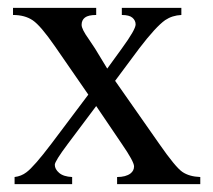

<svg xmlns="http://www.w3.org/2000/svg" viewBox="-20 -467 540 487"><path d="M13 -447H224V-429Q204 -429 195.5 -422.5Q187 -416 187 -404Q187 -393 205 -368Q210 -360 221 -344L252 -293L289 -344Q324 -392 324 -405Q324 -415 316 -422Q308 -429 289 -429V-447H440V-429Q417 -428 399 -416Q375 -399 333 -344L272 -262L384 -102Q425 -43 442.5 -31Q460 -19 488 -18V0H277V-18Q299 -18 311 -27Q320 -34 320 -45Q320 -57 289 -102L224 -198L152 -102Q119 -58 119 -49Q119 -38 130 -28.5Q141 -19 163 -18V0H17V-18Q34 -20 47 -30Q66 -44 110 -102L204 -227L119 -350Q83 -402 63 -415.5Q43 -429 13 -429Z"/></svg>

Font: New Athena Unicode
Style: Regular
Weight: 400
Designer: J. Rusten 1997; rev. by R. Hancock 2001, 2002, rev. by D. Mastronarde 2002-2021
Foundry: GreekKeys New Athena Unicode
Version: Version 5.008